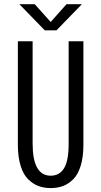

<svg xmlns="http://www.w3.org/2000/svg" viewBox="-20 -900 490 930"><path d="M376.5 -879.5 253.5 -753H197L74 -879.5H148.5L225.5 -793.5L302 -879.5ZM225.5 11Q193 11 166.2 1Q139.5 -9 116.2 -31.8Q93 -54.5 79.8 -97.2Q66.5 -140 66.5 -199.5V-700H138V-204.5Q138 -49 225.5 -49Q268 -49 290.2 -85Q312.5 -121 312.5 -203V-700H384V-199.5Q384 -140 371 -97.5Q358 -55 335 -32Q312 -9 285.2 1Q258.5 11 225.5 11Z"/></svg>

Font: League Mono Condensed Light
Style: Regular
Weight: 300
Width: 1
Designer: Tyler Finck
Foundry: The League of Moveable Type / Tyler Finck
Version: Version 2.210